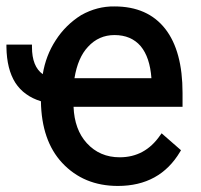

<svg xmlns="http://www.w3.org/2000/svg" viewBox="-36 -580 638 609"><path d="M535.2 -98.6Q470.7 9.8 337.9 9.8Q229.5 9.8 161.1 -63.5Q95.7 -133.8 93.8 -258.8Q40 -275.4 12.7 -317.4Q-14.6 -360.4 -15.6 -430.7V-438.5H65.4V-430.7Q65.4 -369.1 99.6 -344.7Q109.4 -404.3 140.6 -452.1Q171.9 -501 221.7 -532.2Q272.5 -560.5 327.1 -559.6Q432.6 -559.6 488.3 -488.3Q543 -418 543 -285.2V-241.2H197.3Q200.2 -168.9 239.3 -126Q280.3 -81.1 343.8 -81.1Q423.8 -81.1 471.7 -150.4L476.6 -157.2L538.1 -103.5ZM410.2 -433.6Q379.9 -468.8 327.1 -468.8Q277.3 -468.8 243.2 -431.6Q210.9 -397.5 200.2 -332H444.3Q439.5 -398.4 410.2 -433.6Z"/></svg>

Font: RobotoJAA
Style: Medium
Weight: 500
Version: Version 2.05; 2016-11-05